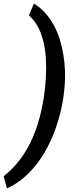

<svg xmlns="http://www.w3.org/2000/svg" viewBox="-73 -816 439 1063"><path d="M-34.7 227.1 -52.7 159.7Q50.8 79.1 109.4 -57.4Q168 -193.8 180.7 -380.9L182.6 -441.4Q182.6 -647 86.9 -731L114.7 -796.4Q170.9 -762.2 210.7 -700.4Q250.5 -638.7 269.8 -553.7Q289.1 -468.8 287.1 -380.4Q282.7 -244.1 239 -116.5Q195.3 11.2 124.5 99.4Q53.7 187.5 -34.7 227.1Z"/></svg>

Font: TypoPRO Roboto
Style: Italic
Weight: 500
Italic angle: -12°
Designer: Google
Version: Version 2.136; 2016